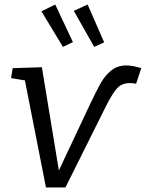

<svg xmlns="http://www.w3.org/2000/svg" viewBox="-20 -826 644 848"><path d="M604 -525 581 -456Q571 -459 553 -459Q519 -459 498.5 -437.5Q478 -416 450 -361L269 2H183L90 -471L29 -481L36 -525L165 -529L240 -73L375 -360Q406 -426 425.5 -460Q445 -494 472.5 -515.5Q500 -537 538 -537Q565 -537 604 -525ZM302 -640 258 -619 163 -776 224 -806ZM440 -639 396 -619 306 -778 367 -806Z"/></svg>

Font: Bitter Pro
Style: Italic
Weight: 400
Italic angle: -9°
Designer: Sol Matas, and Bitter project Authors
Foundry: Sol Matas
Version: Version 1.010